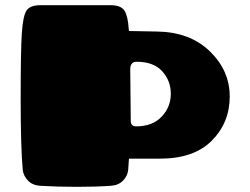

<svg xmlns="http://www.w3.org/2000/svg" viewBox="-20 -720 967 743"><path d="M138 -700H406Q448 -700 461.5 -679Q475 -658 478 -609Q478 -604 479 -600Q508 -600 588 -598Q715 -596 792 -521.5Q869 -447 869 -346.5Q869 -246 800 -176Q731 -106 598 -106H479L476 -62Q474 -40 456.5 -21.5Q439 -3 409 -1Q352 3 277 3Q202 3 135 -1Q106 -3 88.5 -21Q71 -39 68 -62Q60 -150 60 -338.5Q60 -527 64.5 -592.5Q69 -658 82.5 -679Q96 -700 138 -700ZM484 -452 486 -252Q486 -231 507 -231Q570 -231 605.5 -268.5Q641 -306 641 -357Q641 -408 607.5 -444.5Q574 -481 509 -481Q484 -481 484 -452Z"/></svg>

Font: Chango
Style: Regular
Weight: 400
Designer: Manuel Lupez
Foundry: Fontstage
Version: Version 1.001